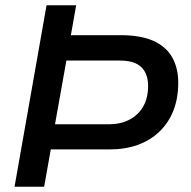

<svg xmlns="http://www.w3.org/2000/svg" viewBox="-20 -706 724 726"><path d="M35 0 156 -686H268L248 -573H435Q513 -573 561 -551Q609 -529 631.5 -488.5Q654 -448 654 -393Q654 -334 635.5 -287.5Q617 -241 582.5 -208Q548 -175 500.5 -158Q453 -141 394 -141H172L147 0ZM188 -236H391Q435 -236 468.5 -253Q502 -270 521 -302.5Q540 -335 540 -381Q540 -427 514.5 -452Q489 -477 433 -477H231Z"/></svg>

Font: Archivo SemiBold Medium
Style: Italic
Weight: 500
Italic angle: -10°
Version: Version 2.001